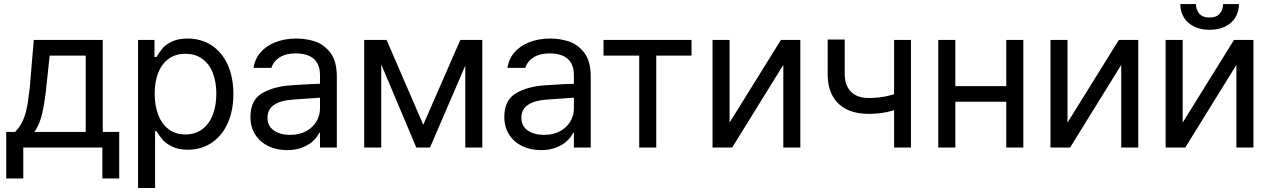

<svg xmlns="http://www.w3.org/2000/svg" viewBox="-20 -727 6263 946"><path d="M10.7 -77.1V152.3H94.7V0H484.4V152.3H567.4V-77.1H486.3V-530.3H146.5L128.9 -322.3L127 -298.8C126.3 -291 125.3 -283.2 124 -275.4C120.1 -238.3 115.2 -207.5 109.4 -183.1C103.5 -158.7 96.2 -138.3 87.4 -122.1C78.6 -105.8 67.7 -90.8 54.7 -77.1ZM402.3 -77.1H149.4C166.3 -99.9 179.2 -130.4 188 -168.5C196.8 -206.5 204.4 -257.8 210.9 -322.3L224.6 -453.1H402.3Z M660.2 -530.3V199.2H744.1V-81.1H751C760.7 -64.8 770.8 -50.6 781.2 -38.6C791.7 -26.5 807.3 -15.3 828.1 -4.9C849 5.5 874.7 10.7 905.3 10.7C948.9 10.7 987.8 -0.5 1022 -22.9C1056.2 -45.4 1082.7 -77.5 1101.6 -119.1C1120.4 -160.8 1129.9 -209 1129.9 -263.7C1129.9 -319 1120.4 -367.4 1101.6 -408.7C1082.7 -450 1056.2 -481.8 1022 -503.9C987.8 -526 948.6 -537.1 904.3 -537.1C873 -537.1 847.2 -532.1 826.7 -522C806.2 -511.9 791 -501 781.2 -489.3C771.5 -477.5 761.4 -463.2 751 -446.3H741.2V-530.3ZM759.8 -160.6C748 -190.9 742.2 -225.9 742.2 -265.6C742.2 -305.3 748 -339.8 759.8 -369.1C771.5 -398.4 788.6 -421.2 811 -437.5C833.5 -453.8 861 -461.9 893.6 -461.9C926.8 -461.9 954.8 -453.5 977.5 -436.5C1000.3 -419.6 1017.4 -396.3 1028.8 -366.7C1040.2 -337.1 1045.9 -303.4 1045.9 -265.6C1045.9 -227.2 1040.2 -192.9 1028.8 -162.6C1017.4 -132.3 1000.2 -108.4 977.1 -90.8C953.9 -73.2 926.1 -64.5 893.6 -64.5C861.7 -64.5 834.3 -72.9 811.5 -89.8C788.7 -106.8 771.5 -130.4 759.8 -160.6Z M1478.5 -240.2C1529.3 -244.1 1557.6 -246.1 1563.5 -246.1L1562.5 -314.5L1506.8 -312.5C1450.8 -309.2 1419.6 -307.3 1413.1 -306.6C1355.8 -302.7 1308.3 -289.6 1270.5 -267.1C1232.7 -244.6 1213.9 -205.7 1213.9 -150.4C1213.9 -117.2 1221.8 -88.2 1237.8 -63.5C1253.7 -38.7 1275.4 -19.9 1302.7 -6.8C1330.1 6.2 1360.7 12.7 1394.5 12.7C1423.2 12.7 1448.4 8.3 1470.2 -0.5C1492 -9.3 1509.6 -20 1522.9 -32.7C1536.3 -45.4 1546.2 -58.6 1552.7 -72.3H1556.6V0H1639.6V-349.6C1639.6 -401 1628.7 -440.6 1606.9 -468.3C1585.1 -495.9 1559.6 -514.3 1530.3 -523.4C1501 -532.6 1471 -537.1 1440.4 -537.1C1402 -537.1 1367.5 -531.1 1336.9 -519C1306.3 -507 1281.7 -490.1 1263.2 -468.3C1244.6 -446.5 1233.4 -421.2 1229.5 -392.6H1317.4C1323.9 -414.1 1337.4 -431.3 1357.9 -444.3C1378.4 -457.4 1404.6 -463.9 1436.5 -463.9C1463.2 -463.9 1485.5 -459.8 1503.4 -451.7C1521.3 -443.5 1534.7 -431.5 1543.5 -415.5C1552.2 -399.6 1556.6 -380.2 1556.6 -357.4V-192.4C1556.6 -169.6 1550.8 -148.3 1539.1 -128.4C1527.3 -108.6 1510.4 -92.6 1488.3 -80.6C1466.1 -68.5 1439.8 -62.5 1409.2 -62.5C1387.7 -62.5 1368.5 -65.8 1351.6 -72.3C1334.6 -78.8 1321.5 -88.2 1312 -100.6C1302.6 -113 1297.9 -128.3 1297.9 -146.5C1297.9 -174.5 1308.8 -195.8 1330.6 -210.4C1352.4 -225.1 1383.1 -233.7 1422.9 -236.3Z M2248 -530.3 2065.4 -112.3 1884.8 -530.3H1807.6L2031.2 0H2098.6L2327.1 -530.3ZM1858.4 0V-530.3H1774.4V0ZM2272.5 -530.3V0H2356.4V-530.3Z M2729.5 -240.2C2780.3 -244.1 2808.6 -246.1 2814.5 -246.1L2813.5 -314.5L2757.8 -312.5C2701.8 -309.2 2670.6 -307.3 2664.1 -306.6C2606.8 -302.7 2559.2 -289.6 2521.5 -267.1C2483.7 -244.6 2464.8 -205.7 2464.8 -150.4C2464.8 -117.2 2472.8 -88.2 2488.8 -63.5C2504.7 -38.7 2526.4 -19.9 2553.7 -6.8C2581.1 6.2 2611.7 12.7 2645.5 12.7C2674.2 12.7 2699.4 8.3 2721.2 -0.5C2743 -9.3 2760.6 -20 2773.9 -32.7C2787.3 -45.4 2797.2 -58.6 2803.7 -72.3H2807.6V0H2890.6V-349.6C2890.6 -401 2879.7 -440.6 2857.9 -468.3C2836.1 -495.9 2810.5 -514.3 2781.2 -523.4C2752 -532.6 2722 -537.1 2691.4 -537.1C2653 -537.1 2618.5 -531.1 2587.9 -519C2557.3 -507 2532.7 -490.1 2514.2 -468.3C2495.6 -446.5 2484.4 -421.2 2480.5 -392.6H2568.4C2574.9 -414.1 2588.4 -431.3 2608.9 -444.3C2629.4 -457.4 2655.6 -463.9 2687.5 -463.9C2714.2 -463.9 2736.5 -459.8 2754.4 -451.7C2772.3 -443.5 2785.6 -431.5 2794.4 -415.5C2803.2 -399.6 2807.6 -380.2 2807.6 -357.4V-192.4C2807.6 -169.6 2801.8 -148.3 2790 -128.4C2778.3 -108.6 2761.4 -92.6 2739.3 -80.6C2717.1 -68.5 2690.8 -62.5 2660.2 -62.5C2638.7 -62.5 2619.5 -65.8 2602.5 -72.3C2585.6 -78.8 2572.4 -88.2 2563 -100.6C2553.5 -113 2548.8 -128.3 2548.8 -146.5C2548.8 -174.5 2559.7 -195.8 2581.5 -210.4C2603.4 -225.1 2634.1 -233.7 2673.8 -236.3Z M2953.6 -530.3V-453.1H3129.4V0H3213.4V-453.1H3387.2V-530.3Z M3827.6 -530.3 3574.7 -123V-530.3H3490.7V0H3587.4L3839.4 -407.2V0H3923.3V-530.3Z M4468.3 0V-530.3H4385.3V0ZM4349.1 -174.8C4376.5 -180.7 4405.1 -189.5 4435.1 -201.2V-278.3C4403.8 -267.3 4374.5 -258.8 4347.2 -252.9C4319.8 -247.1 4290.2 -244.1 4258.3 -244.1C4235.5 -244.1 4215.5 -248.4 4198.2 -256.8C4181 -265.3 4167.3 -278.3 4157.2 -295.9C4147.1 -313.5 4142.1 -335.3 4142.1 -361.3V-532.2H4058.1V-361.3C4058.1 -319 4066.2 -283.2 4082.5 -253.9C4098.8 -224.6 4122.1 -202.6 4152.3 -188C4182.6 -173.3 4217.9 -166 4258.3 -166C4291.5 -166 4321.8 -168.9 4349.1 -174.8Z M4958.5 -225.6V-302.7H4666.5V-225.6ZM4687 0V-530.3H4603V0ZM5022 0V-530.3H4938V0Z M5492.7 -530.3 5239.7 -123V-530.3H5155.8V0H5252.4L5504.4 -407.2V0H5588.4V-530.3Z M6060.1 -530.3 5807.1 -123V-530.3H5723.1V0H5819.8L6071.8 -407.2V0H6155.8V-530.3ZM6066.9 -641.1C6078.6 -660.3 6084.5 -682.3 6084.5 -707H6006.3C6006.3 -688.2 6000.8 -672.4 5989.7 -659.7C5978.7 -647 5961.8 -640.6 5939 -640.6C5916.8 -640.6 5900.2 -647 5889.2 -659.7C5878.1 -672.4 5872.6 -688.2 5872.6 -707H5795.4C5795.4 -682.3 5801.3 -660.3 5813 -641.1C5824.7 -621.9 5841.5 -606.9 5863.3 -596.2C5885.1 -585.4 5910.3 -580.1 5939 -580.1C5968.3 -580.1 5994 -585.4 6016.1 -596.2C6038.2 -606.9 6055.2 -621.9 6066.9 -641.1Z"/></svg>

Font: Pretendard Variable
Style: Regular
Weight: 400
Designer: Base glyphs from Inter by Rasmus Andersson; Hangeul glyphs from Noto Sans CJK(Source Han Sans) by Jang Soo-young and Kan
Foundry: Kil Hyung-jin
Version: Version 1.309;Glyphs 3.2 (3225)